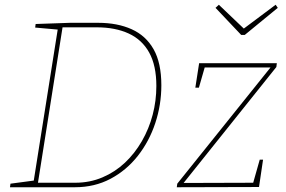

<svg xmlns="http://www.w3.org/2000/svg" viewBox="-20 -788 1203 808"><path d="M393 -692Q474 -692 534 -665Q594 -638 626.5 -580.5Q659 -523 659 -429Q659 -347 633.5 -270Q608 -193 560 -132Q512 -71 445 -35.5Q378 0 295 0H22L24 -15L129 -29L121 -21L224 -671L229 -663L128 -672L130 -687L275 -692ZM297 -19Q358 -19 411 -41.5Q464 -64 505.5 -103Q547 -142 577 -194Q607 -246 622.5 -305Q638 -364 638 -426Q638 -512 608 -566.5Q578 -621 521.5 -647Q465 -673 387 -673H236L244 -678L139 -14L133 -19ZM1087 -116 1070 -1 724 0 726 -15 1124 -511 1128 -504H833L844 -513L817 -419H802L818 -522H1145L1143 -506L747 -11L745 -18L1054 -19L1043 -10L1073 -116ZM1140 -768 1149 -755 1010 -641H995L887 -755L901 -768L1010 -664H1001Z"/></svg>

Font: Bitter Thin Thin
Style: Italic
Weight: 250
Italic angle: -9°
Version: Version 2.002